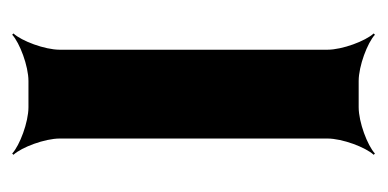

<svg xmlns="http://www.w3.org/2000/svg" viewBox="-176 -418 620 307"><g transform="rotate(90 133.5 -264.0)"><path d="M201 -50V-478C201 -502 215 -539 227 -552L225 -554C212 -542 175 -528 151 -528H109C85 -528 48 -542 35 -554L33 -552C45 -539 59 -502 59 -478V-50C59 -26 45 11 33 24L35 26C48 14 85 0 109 0H151C175 0 212 14 225 26L227 24C215 11 201 -26 201 -50Z"/></g></svg>

Font: Asimov
Style: EdgeNar
Weight: 500
Designer: Google
Version: Version 2.000980: 2014